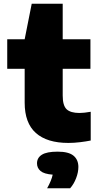

<svg xmlns="http://www.w3.org/2000/svg" viewBox="-20 -760 536 1035"><path d="M348.5 10.5Q233.5 10.5 173.2 -43.2Q113 -97 113 -206.5V-389H19V-548.5H113L151 -740H318V-548.5H467.5V-389H318V-245Q318 -191 339.2 -171Q360.5 -151 408.5 -151Q433 -151 469 -157.5V-2.5Q444.5 2.5 411.8 6.5Q379 10.5 348.5 10.5ZM234 255Q258 212 264 181.5Q217.5 178 198.5 161.8Q179.5 145.5 179.5 120.5Q179.5 90.5 205.8 74Q232 57.5 290.5 57.5Q350 57.5 376.2 79.2Q402.5 101 402.5 140Q402.5 169 390.2 200.8Q378 232.5 358 255Z"/></svg>

Font: Encode Sans Expanded Expanded ExtraBold
Style: Regular
Weight: 800
Width: 7
Designer: Multiple Designers
Foundry: Impallari Type
Version: Version 3.000; ttfautohint (v1.8.3) -l 8 -r 50 -G 200 -x 14 